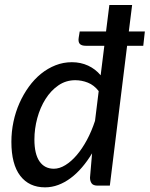

<svg xmlns="http://www.w3.org/2000/svg" viewBox="-20 -758 612 784"><path d="M379 0Q360.5 0 354 -9.5Q347.5 -19 347.5 -32.5L356 -132Q337 -100.5 315 -74.8Q293 -49 268.5 -30.8Q244 -12.5 217.8 -2.8Q191.5 7 164 7Q99 7 62.8 -40Q26.5 -87 26.5 -179Q26.5 -220.5 35 -260.8Q43.5 -301 59.5 -337Q75.5 -373 97.8 -403.8Q120 -434.5 147.5 -456.8Q175 -479 206.8 -491.5Q238.5 -504 273.5 -504Q309.5 -504 339.8 -490Q370 -476 391 -450.5L406 -571H331.5Q312.5 -571 305.5 -579.2Q298.5 -587.5 301.5 -605L305.5 -629.5H413L426.5 -737.5H519.5L506 -629.5H571.5L565 -571H499L428.5 0ZM200 -69Q223 -69 247 -83.8Q271 -98.5 293.2 -124.5Q315.5 -150.5 334.8 -186.2Q354 -222 368 -264.5L383 -386Q364 -410.5 338.8 -420.5Q313.5 -430.5 287.5 -430.5Q249 -430.5 218.2 -409.2Q187.5 -388 165.8 -353.5Q144 -319 132.2 -275.5Q120.5 -232 120.5 -188Q120.5 -129.5 141.2 -99.2Q162 -69 200 -69Z"/></svg>

Font: Lato Medium
Style: Italic
Weight: 500
Italic angle: -7°
Designer: Lukasz Dziedzic
Foundry: tyPoland Lukasz Dziedzic
Version: Version 2.006; 2014-01-15